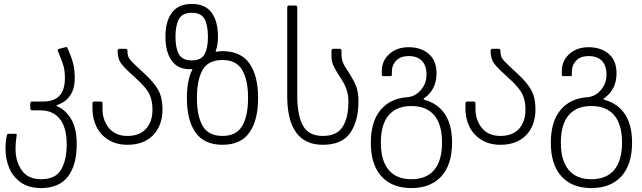

<svg xmlns="http://www.w3.org/2000/svg" viewBox="-20 -728 3264 976"><path d="M8 30Q8 -12 15 -40Q17 -48 23 -48H60Q65 -48 65 -43Q65 -39 62 -19.5Q59 0 59 30Q59 92 90.5 137.5Q122 183 189 183Q262 183 290.5 134.5Q319 86 319 5Q319 -80 284 -123.5Q249 -167 186 -167H144Q134 -167 134 -177V-202Q134 -212 144 -212H200Q310 -212 310 -331Q310 -369 302 -395.5Q294 -422 274 -469Q271 -476 278 -479L313 -488L317 -489Q322 -489 323 -483Q340 -447 350 -412Q360 -377 360 -331Q360 -225 270 -194Q267 -193 267 -191Q267 -189 270 -188Q313 -170 341.5 -123Q370 -76 370 5Q370 112 325 170Q280 228 189 228Q126 228 85.5 199Q45 170 26.5 125Q8 80 8 30Z M450 -176V-202Q450 -212 460 -212H491Q501 -212 501 -202V-175Q501 -117 534 -77Q567 -37 628 -37Q689 -37 722 -73Q755 -109 755 -170Q755 -217 740 -248Q725 -279 686 -316L646 -353Q606 -389 592 -411Q578 -433 578 -470Q578 -480 588 -480H618Q628 -480 628 -470Q628 -446 635.5 -433Q643 -420 671 -394L714 -354Q765 -307 785.5 -268.5Q806 -230 806 -173Q806 -90 758.5 -41Q711 8 628 8Q572 8 531.5 -17Q491 -42 470.5 -83.5Q450 -125 450 -176Z M930 -230Q930 -319 957 -373Q959 -379 956 -377Q953 -376 946 -376Q883 -376 852 -420.5Q821 -465 821 -541Q821 -620 854 -664Q887 -708 955 -708Q1023 -708 1055.5 -664Q1088 -620 1088 -541Q1088 -501 1078 -473Q1076 -468 1076 -466Q1076 -464 1081 -465Q1095 -468 1111 -468Q1204 -468 1248 -405.5Q1292 -343 1292 -230Q1292 -117 1248 -54.5Q1204 8 1111 8Q1018 8 974 -54.5Q930 -117 930 -230ZM955 -421Q1002 -421 1019.5 -451.5Q1037 -482 1037 -541Q1037 -599 1020 -631Q1003 -663 955 -663Q907 -663 889.5 -631Q872 -599 872 -541Q872 -484 889.5 -452.5Q907 -421 955 -421ZM1111 -37Q1181 -37 1211 -87.5Q1241 -138 1241 -230Q1241 -322 1211 -372.5Q1181 -423 1111 -423Q1038 -423 1009.5 -372Q981 -321 981 -230Q981 -138 1010.5 -87.5Q1040 -37 1111 -37Z M1440 -240V-690Q1440 -700 1450 -700H1481Q1491 -700 1491 -690V-240Q1491 -144 1519.5 -90.5Q1548 -37 1621 -37Q1692 -37 1721.5 -83Q1751 -129 1751 -210V-216Q1751 -270 1717 -323L1696 -356Q1681 -380 1673 -398.5Q1665 -417 1665 -443V-470Q1665 -480 1675 -480H1706Q1716 -480 1716 -470V-449Q1716 -416 1737 -384L1759 -350Q1779 -318 1790.5 -289Q1802 -260 1802 -215V-210Q1802 -112 1760 -52Q1718 8 1621 8Q1530 8 1485 -55Q1440 -118 1440 -240Z M1865 -3Q1865 -109 1914 -168.5Q1963 -228 2052 -234Q2083 -237 2105 -256Q2148 -293 2148 -348Q2148 -395 2124.5 -419Q2101 -443 2057 -443Q2016 -443 1994 -420Q1972 -397 1972 -363V-348Q1972 -341 1965 -341H1928Q1921 -341 1921 -348V-368Q1921 -419 1959 -453.5Q1997 -488 2057 -488Q2120 -488 2159.5 -454Q2199 -420 2199 -355Q2199 -274 2138 -230Q2133 -227 2133 -225Q2133 -223 2140 -220Q2207 -201 2242.5 -146.5Q2278 -92 2278 -3Q2278 109 2223.5 168.5Q2169 228 2071 228Q1973 228 1919 168.5Q1865 109 1865 -3ZM2071 183Q2148 183 2187.5 135.5Q2227 88 2227 -3Q2227 -95 2187.5 -142Q2148 -189 2071 -189Q1995 -189 1955.5 -142Q1916 -95 1916 -3Q1916 88 1955.5 135.5Q1995 183 2071 183Z M2346 -176V-202Q2346 -212 2356 -212H2387Q2397 -212 2397 -202V-175Q2397 -117 2430 -77Q2463 -37 2524 -37Q2585 -37 2618 -73Q2651 -109 2651 -170Q2651 -217 2636 -248Q2621 -279 2582 -316L2542 -353Q2502 -389 2488 -411Q2474 -433 2474 -470Q2474 -480 2484 -480H2514Q2524 -480 2524 -470Q2524 -446 2531.5 -433Q2539 -420 2567 -394L2610 -354Q2661 -307 2681.5 -268.5Q2702 -230 2702 -173Q2702 -90 2654.5 -41Q2607 8 2524 8Q2468 8 2427.5 -17Q2387 -42 2366.5 -83.5Q2346 -125 2346 -176Z M2780 -3Q2780 -109 2829 -168.5Q2878 -228 2967 -234Q2998 -237 3020 -256Q3063 -293 3063 -348Q3063 -395 3039.5 -419Q3016 -443 2972 -443Q2931 -443 2909 -420Q2887 -397 2887 -363V-348Q2887 -341 2880 -341H2843Q2836 -341 2836 -348V-368Q2836 -419 2874 -453.5Q2912 -488 2972 -488Q3035 -488 3074.5 -454Q3114 -420 3114 -355Q3114 -274 3053 -230Q3048 -227 3048 -225Q3048 -223 3055 -220Q3122 -201 3157.5 -146.5Q3193 -92 3193 -3Q3193 109 3138.5 168.5Q3084 228 2986 228Q2888 228 2834 168.5Q2780 109 2780 -3ZM2986 183Q3063 183 3102.5 135.5Q3142 88 3142 -3Q3142 -95 3102.5 -142Q3063 -189 2986 -189Q2910 -189 2870.5 -142Q2831 -95 2831 -3Q2831 88 2870.5 135.5Q2910 183 2986 183Z"/></svg>

Font: Barlow GEO Light
Style: Regular
Weight: 300
Designer: Jeremy Tribby
Foundry: Tribby Type
Version: Version 1.408